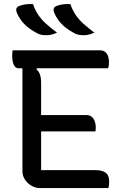

<svg xmlns="http://www.w3.org/2000/svg" viewBox="-20 -956 640 976"><path d="M44 -700H489Q507 -700 517 -690Q527 -680 530.5 -666.5Q534 -653 534 -642Q534 -631 533 -623Q532 -615 529 -609H74Q63 -609 55.5 -618Q48 -627 45 -641.5Q42 -656 42 -671Q42 -678 42.5 -685.5Q43 -693 44 -700ZM149 -371H420Q436 -371 446.5 -362Q457 -353 462 -338.5Q467 -324 467 -308Q467 -304 466.5 -300.5Q466 -297 466 -294Q466 -291 465 -288H149ZM183 0Q165 0 148.5 -7.5Q132 -15 119.5 -27.5Q107 -40 100.5 -55Q94 -70 94 -86Q94 -139 94 -195.5Q94 -252 94 -309Q94 -366 94 -421.5Q94 -477 94 -530.5Q94 -584 94 -633H178L165 -604Q178 -593 183.5 -576Q189 -559 189 -534Q189 -481 189 -425Q189 -369 189 -313Q189 -257 189 -201Q189 -145 189 -91H469Q499 -91 517 -78Q535 -65 535 -33Q535 -24 534 -15Q533 -6 531 0ZM148 -935Q157 -907 173.5 -882Q190 -857 214.5 -835Q239 -813 270 -790Q261 -786 252 -783Q243 -780 234.5 -778.5Q226 -777 216 -777Q201 -777 188.5 -779.5Q176 -782 163 -790Q141 -802 121.5 -817.5Q102 -833 88 -852Q74 -871 66 -890Q61 -902 63 -911Q65 -920 76 -925Q86 -929 97 -931.5Q108 -934 120.5 -935Q133 -936 148 -935ZM338 -935Q347 -907 363.5 -882Q380 -857 404.5 -835Q429 -813 460 -790Q451 -786 442 -783Q433 -780 424.5 -778.5Q416 -777 406 -777Q391 -777 378.5 -779.5Q366 -782 353 -790Q331 -802 311.5 -817.5Q292 -833 278 -852Q264 -871 256 -890Q251 -902 253 -911Q255 -920 266 -925Q276 -929 287 -931.5Q298 -934 310.5 -935Q323 -936 338 -935Z"/></svg>

Font: Recursive Monospace Casual
Style: Regular
Weight: 400
Version: Version 1.047